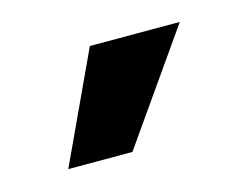

<svg xmlns="http://www.w3.org/2000/svg" viewBox="-41 -760 334 266"><g transform="rotate(-15 126.5 -626.5)"><path d="M122 -548H30L103 -705H232Z"/></g></svg>

Font: Mukta Vaani
Style: Bold
Weight: 700
Designer: Noopur Datye, Girish Dalvi, Yashodeep Gholap, Pallavi Karambelkar
Foundry: Ek Type
Version: Version 2.538;PS 1.000;hotconv 16.6.51;makeotf.lib2.5.65220;